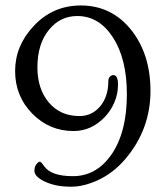

<svg xmlns="http://www.w3.org/2000/svg" viewBox="-20 -687 627 719"><path d="M404.8 -405.8Q421.9 -405.8 421.9 -370.4Q421.9 -335 408.2 -303.2Q394.5 -271.5 371.6 -248Q321.8 -196.3 255.4 -196.3Q165.5 -196.3 101.6 -260.7Q36.6 -326.7 36.6 -420.9Q36.6 -515.1 105.5 -588.9Q177.2 -666.5 282.7 -666.5Q398.9 -666.5 472.7 -573.2Q543.5 -482.4 543.5 -346.7Q543.5 -206.1 454.1 -97.2Q398.4 -28.8 320.3 -1.5Q281.7 12.2 248 12.2Q214.4 12.2 190.7 7.1Q167 2 148.4 -6.8Q108.9 -25.4 108.9 -46.9Q108.9 -67.4 122.1 -78.1Q125.5 -81.5 128.9 -81.5Q133.8 -81.5 145.5 -64.5Q171.4 -27.3 252.9 -27.3Q339.4 -27.3 395.5 -105.5Q455.1 -189.9 455.1 -334Q455.1 -467.3 402.3 -547.9Q350.6 -627 269.5 -627Q205.6 -627 164.1 -576.2Q120.1 -523.4 120.1 -434.6Q120.1 -355.5 161.6 -304.7Q204.6 -252.4 277.8 -252.4Q323.7 -252.4 354.5 -288.1Q385.7 -324.7 385.7 -383.3Q385.7 -394 391.6 -399.9Q397.5 -405.8 404.8 -405.8Z"/></svg>

Font: Ovo
Style: Regular
Weight: 400
Designer: Nicole Fally
Foundry: Sorkin Type Co.
Version: Version 1.001